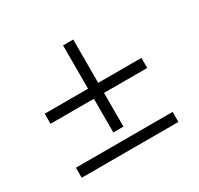

<svg xmlns="http://www.w3.org/2000/svg" viewBox="-116 -727 818 791"><g transform="rotate(-30 293.5 -331.5)"><path d="M522 -124V-76.2H62V-124ZM268.1 -380.9V-586.9H316.4V-380.9H522V-333H316.4V-172.9H268.1V-333H62V-380.9Z"/></g></svg>

Font: Simonetta
Style: Italic
Weight: 400
Italic angle: -2°
Designer: Gayaneh Bagdasaryan
Foundry: BrownFox
Version: Version 1.001